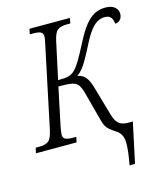

<svg xmlns="http://www.w3.org/2000/svg" viewBox="-154 -817 954 1124"><g transform="rotate(-15 323.0 -254.5)"><path d="M490 210Q506 127 505.5 77Q505 27 472 3Q457 -8 443 -17Q429 -26 416.5 -41Q404 -56 396 -86L347 -269Q337 -304 324.5 -319.5Q312 -335 285.5 -339.5Q259 -344 207 -344L158 -110Q156 -97 154 -85.5Q152 -74 152 -67Q152 -45 167 -38.5Q182 -32 209 -32H232L225 0H-21L-14 -32H9Q43 -32 62.5 -45.5Q82 -59 93 -111L197 -605Q204 -634 204 -647Q204 -669 189 -675.5Q174 -682 147 -682H124L131 -714H376L370 -682H347Q313 -682 293.5 -668.5Q274 -655 263 -603L215 -380Q260 -380 280.5 -386Q301 -392 318 -409Q335 -426 355 -459.5Q375 -493 407 -555Q439 -618 467.5 -653.5Q496 -689 525.5 -704Q555 -719 592 -719Q627 -719 647 -703Q667 -687 667 -663Q667 -640 654.5 -626.5Q642 -613 623 -613Q623 -634 611.5 -650Q600 -666 573 -666Q553 -666 533 -656.5Q513 -647 490.5 -620Q468 -593 441 -540Q414 -487 396 -455.5Q378 -424 363 -405.5Q348 -387 330 -375Q360 -370 378.5 -348Q397 -326 409 -282L460 -105Q471 -66 490.5 -49.5Q510 -33 547 -33H575L523 210Z"/></g></svg>

Font: Noto Serif SemiCondensed Light
Style: Italic
Weight: 300
Width: 4
Italic angle: -12°
Designer: Monotype Design Team
Foundry: Monotype Imaging Inc.
Version: Version 2.013; ttfautohint (v1.8.4.7-5d5b)